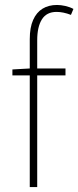

<svg xmlns="http://www.w3.org/2000/svg" viewBox="-20 -754 316 774"><path d="M100 0V-596Q100 -643 113.5 -673.5Q127 -704 151.5 -719Q176 -734 210 -734Q225 -734 243 -730Q261 -726 276 -718L266 -694Q235 -706 208 -706Q168 -706 149 -676Q130 -646 130 -592V0ZM30 -450V-474L100 -478H244V-450Z"/></svg>

Font: Source Sans 3 ExtraLight ExtraLight
Style: Regular
Weight: 250
Version: Version 3.052;hotconv 1.1.0;makeotfexe 2.6.0